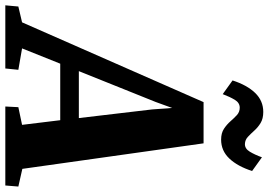

<svg xmlns="http://www.w3.org/2000/svg" viewBox="-243 -846 1010 722"><g transform="rotate(90 262.0 -485.0)"><path d="M-79 0 -74.5 -49 -15 -63 285 -745.5H440L536 -64L602.5 -49L598.5 0H301.5L304 -49L370.5 -63L353 -206.5H140.5L83 -63L163.5 -49L158.5 0ZM168.5 -276.5H345L312.5 -552L307 -627.5L284.5 -565.5ZM426 -811.5Q401.5 -811.5 385.2 -822.2Q369 -833 357.2 -846.5Q345.5 -860 333.8 -870.8Q322 -881.5 306 -881.5Q287.5 -881.5 276.2 -862.8Q265 -844 255 -817.5L203.5 -854.5Q221 -909 250.5 -939.5Q280 -970 322 -970Q347 -970 363.5 -960Q380 -950 392.2 -936.2Q404.5 -922.5 415.8 -912Q427 -901.5 442.5 -901Q460 -900.5 471.5 -919.5Q483 -938.5 492.5 -965L544 -928Q526.5 -873.5 497.2 -842.5Q468 -811.5 426 -811.5Z"/></g></svg>

Font: Merriweather 24pt SemiCondensed Black
Style: Italic
Weight: 900
Width: 4
Italic angle: -7.8°
Designer: Eben Sorkin
Foundry: Eben Sorkin
Version: Version 2.101